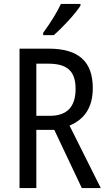

<svg xmlns="http://www.w3.org/2000/svg" viewBox="-20 -963 549 983"><path d="M392 -934V-943H292C271 -898 237 -844 201 -795V-783H255C298 -819 367 -894 392 -934ZM228 -714H80V0H166V-298H258L399 0H496L336 -320C412 -352 455 -412 455 -512C455 -647 384 -714 228 -714ZM227 -637C323 -637 367 -600 367 -508C367 -416 323 -370 235 -370H166V-637Z"/></svg>

Font: Noto Sans Khmer Condensed
Style: Regular
Weight: 400
Width: 3
Designer: Danh Hong and the Monotype Design Team
Foundry: Monotype Imaging Inc.
Version: Version 2.004